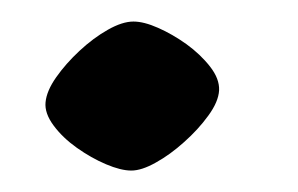

<svg xmlns="http://www.w3.org/2000/svg" viewBox="-20 -145 279 180"><path d="M103.1 14.9Q93.3 14.9 79.4 9Q65.5 3.1 52.1 -6.4Q38.7 -15.9 30.2 -27.4Q21.7 -38.9 22.7 -49.1Q23.7 -59.8 32.7 -72.6Q41.7 -85.4 54.6 -97.4Q67.5 -109.4 81.1 -117.1Q94.7 -124.8 105.1 -124.8Q114.9 -124.8 128.2 -118.9Q141.6 -113 154.8 -103.6Q167.9 -94.1 176.9 -82.6Q185.9 -71.1 185.4 -60.3Q184.8 -49.6 175.3 -36.6Q165.8 -23.5 152.6 -11.8Q139.5 0 126.1 7.4Q112.8 14.9 103.1 14.9Z"/></svg>

Font: Ancizar Sans Thin
Style: Italic
Weight: 100
Italic angle: -4°
Designer: Cesar Puertas, Viviana Monsalve, Julian Moncada, Julian Prieto, Jose Castro, Mariel Hernandez, Felipe Aragon, Sara Alarc
Version: Version 8.100